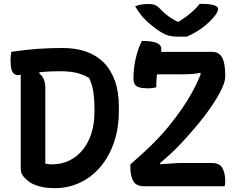

<svg xmlns="http://www.w3.org/2000/svg" viewBox="-20 -970 1290 1000"><path d="M308 -720Q374 -720 427.5 -701.5Q481 -683 519 -645.5Q557 -608 578 -550.5Q599 -493 599 -415V-393Q599 -300 572.5 -225Q546 -150 500 -97.5Q454 -45 394 -17.5Q334 10 266 10Q248 10 230 8.5Q212 7 195.5 3Q179 -1 164 -6.5Q149 -12 136.5 -20Q124 -28 114 -38Q99 -53 93.5 -64Q88 -75 88 -94Q88 -161 88 -227Q88 -293 88 -358Q88 -423 88 -487.5Q88 -552 88 -617H195L184 -588Q201 -575 208.5 -556Q216 -537 216 -511Q216 -463 216 -414Q216 -365 216 -316Q216 -267 216 -217Q216 -167 216 -118Q220 -117 226.5 -116Q233 -115 239.5 -114.5Q246 -114 252 -114Q297 -114 337 -132Q377 -150 407.5 -185.5Q438 -221 455 -272Q472 -323 472 -389V-399Q472 -440 469 -469Q466 -498 460 -521Q454 -544 444 -564Q424 -576 401.5 -584Q379 -592 352.5 -595.5Q326 -599 293 -599Q247 -599 210 -596Q173 -593 145.5 -589Q118 -585 99.5 -582Q81 -579 74 -579Q60 -579 51 -587.5Q42 -596 38.5 -613.5Q35 -631 35 -657Q35 -669 36 -679.5Q37 -690 39 -700Q73 -705 106.5 -709Q140 -713 174 -715.5Q208 -718 241.5 -719Q275 -720 308 -720ZM1150 0H730Q689 0 674 -27Q659 -54 659 -100V-114Q715 -162 763.5 -209Q812 -256 853.5 -306Q895 -356 932 -410Q945 -429 957 -448.5Q969 -468 980.5 -489Q992 -510 1002 -530.5Q1012 -551 1021 -573Q1030 -595 1039 -617L1029 -551L1020 -622L1053 -600Q1042 -596 1031 -593Q1020 -590 1009 -588Q998 -586 986 -585Q974 -584 960.5 -583.5Q947 -583 932 -583H772Q753 -583 740 -595Q727 -607 721 -625.5Q715 -644 714.5 -664Q714 -684 719 -700H1084Q1109 -700 1124 -687Q1139 -674 1146 -646.5Q1153 -619 1153 -576V-569Q1153 -542 1128.5 -494Q1104 -446 1060.5 -386.5Q1017 -327 961 -265Q946 -248 930.5 -231Q915 -214 898.5 -197.5Q882 -181 864 -164.5Q846 -148 827.5 -132.5Q809 -117 790 -101L813 -147L815 -95L786 -112Q812 -115 832.5 -116Q853 -117 870.5 -118.5Q888 -120 903 -120.5Q918 -121 931.5 -121Q945 -121 957 -121H1084Q1124 -121 1138.5 -94.5Q1153 -68 1153 -27Q1153 -19 1152.5 -12.5Q1152 -6 1150 0ZM794 -515Q786 -513 774 -511.5Q762 -510 749 -510Q722 -510 705.5 -515Q689 -520 682 -531Q675 -542 675 -561Q675 -587 678 -613Q681 -639 686.5 -663.5Q692 -688 700 -712Q708 -736 719 -757Q755 -757 777.5 -752Q800 -747 810 -738Q820 -729 820 -716Q820 -691 813.5 -663.5Q807 -636 800.5 -601Q794 -566 794 -515ZM953 -779Q946 -779 938 -779Q930 -779 922 -779Q914 -779 906 -779Q879 -779 858.5 -784.5Q838 -790 810 -808Q792 -820 775 -833.5Q758 -847 742 -862Q726 -877 711.5 -896Q697 -915 684 -937Q700 -944 716.5 -946.5Q733 -949 755 -949Q777 -949 789.5 -943Q802 -937 813 -925Q833 -903 858 -885Q883 -867 930 -843L873 -857Q890 -857 907 -857Q924 -857 941 -857L885 -842Q937 -872 969.5 -899Q1002 -926 1020 -950H1026Q1060 -950 1079 -946.5Q1098 -943 1107 -937Q1116 -931 1116 -924Q1116 -917 1110.5 -905Q1105 -893 1090 -877Q1077 -862 1061.5 -848Q1046 -834 1028.5 -821.5Q1011 -809 992 -798.5Q973 -788 953 -779Z"/></svg>

Font: Recursive Casual SemiBold
Style: Regular
Weight: 600
Version: Version 1.047